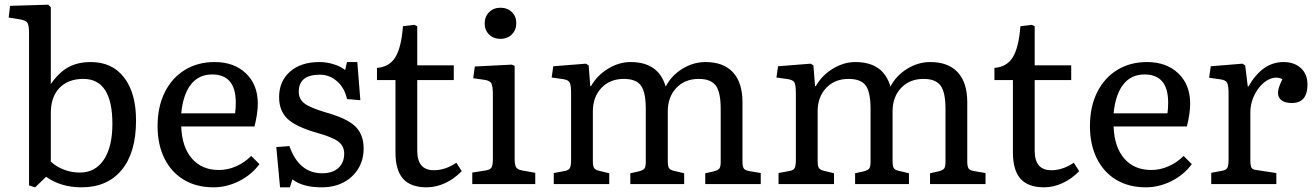

<svg xmlns="http://www.w3.org/2000/svg" viewBox="-20 -786 5611 820"><path d="M130 14 104 6V-644Q104 -679 96.5 -689.5Q89 -700 61 -704L17 -711L23 -761L186 -766L197 -755V-427Q232 -477 272 -499Q312 -521 368 -521Q459 -521 510 -455Q561 -389 561 -271Q561 -135 500 -60.5Q439 14 328 14Q240 14 177 -31ZM321 -49Q387 -49 423.5 -104Q460 -159 460 -257Q460 -449 336 -449Q271 -449 234 -410.5Q197 -372 197 -303V-96Q220 -74 253 -61.5Q286 -49 321 -49Z M892 14Q819 14 765.5 -18Q712 -50 682.5 -109Q653 -168 653 -247Q653 -330 683.5 -391.5Q714 -453 769 -487Q824 -521 897 -521Q980 -521 1030.5 -472.5Q1081 -424 1081 -344Q1081 -302 1067 -246H754Q757 -158 799.5 -109Q842 -60 915 -60Q953 -60 989 -76Q1025 -92 1053 -120L1088 -85Q1054 -39 1001 -12.5Q948 14 892 14ZM754 -302H984Q987 -322 987 -348Q987 -468 886 -468Q829 -468 795.5 -425.5Q762 -383 754 -302Z M1176 14 1160 -158 1216 -162Q1257 -46 1356 -46Q1400 -46 1425 -68.5Q1450 -91 1450 -130Q1450 -162 1425.5 -181Q1401 -200 1333 -219Q1245 -244 1208.5 -278Q1172 -312 1172 -371Q1172 -439 1218.5 -480Q1265 -521 1344 -521Q1375 -521 1405.5 -511.5Q1436 -502 1454 -487L1462 -521H1506L1519 -358L1462 -363Q1452 -410 1420 -438.5Q1388 -467 1346 -467Q1256 -467 1256 -394Q1256 -363 1280 -344.5Q1304 -326 1371 -306Q1461 -281 1497 -246.5Q1533 -212 1533 -152Q1533 -103 1510 -65.5Q1487 -28 1447 -7Q1407 14 1354 14Q1272 14 1229 -20L1218 14Z M1802 14Q1734 14 1701.5 -22.5Q1669 -59 1669 -135V-444H1590V-496Q1643 -500 1668.5 -541.5Q1694 -583 1701 -674L1749 -680L1762 -674V-507H1918V-444H1762V-142Q1762 -59 1833 -59Q1882 -59 1929 -91L1952 -55Q1920 -22 1881 -4Q1842 14 1802 14Z M2117 -620Q2088 -620 2069 -638.5Q2050 -657 2050 -686Q2050 -715 2069 -734Q2088 -753 2117 -753Q2147 -753 2166 -734.5Q2185 -716 2185 -687Q2185 -658 2166 -639Q2147 -620 2117 -620ZM1997 0V-49L2054 -58Q2074 -61 2079.5 -71Q2085 -81 2085 -109V-382Q2085 -418 2078.5 -430Q2072 -442 2049 -445L2001 -452L2008 -502L2166 -510L2178 -505V-105Q2178 -86 2183 -74Q2188 -62 2210 -58L2266 -48V0Z M2345 0V-47L2393 -56Q2409 -59 2414 -68.5Q2419 -78 2419 -104V-386Q2419 -422 2413 -433.5Q2407 -445 2385 -448L2336 -455L2343 -503L2482 -514L2494 -507L2501 -418H2504Q2531 -465 2577.5 -493Q2624 -521 2673 -521Q2793 -521 2823 -416Q2847 -463 2894 -492Q2941 -521 2993 -521Q3070 -521 3110.5 -477Q3151 -433 3151 -350V-96Q3151 -74 3157 -66Q3163 -58 3182 -55L3229 -47V0H2992V-46L3028 -54Q3047 -59 3052.5 -66.5Q3058 -74 3058 -96V-321Q3058 -392 3037 -420.5Q3016 -449 2964 -449Q2905 -449 2868.5 -410.5Q2832 -372 2832 -310V-100Q2832 -77 2836.5 -69Q2841 -61 2856 -57L2902 -46V0H2672V-46L2708 -54Q2727 -59 2732.5 -66.5Q2738 -74 2738 -96V-321Q2738 -392 2717.5 -420.5Q2697 -449 2644 -449Q2585 -449 2548.5 -410.5Q2512 -372 2512 -310V-100Q2512 -77 2517 -69Q2522 -61 2537 -57L2582 -46V0Z M3305 0V-47L3353 -56Q3369 -59 3374 -68.5Q3379 -78 3379 -104V-386Q3379 -422 3373 -433.5Q3367 -445 3345 -448L3296 -455L3303 -503L3442 -514L3454 -507L3461 -418H3464Q3491 -465 3537.5 -493Q3584 -521 3633 -521Q3753 -521 3783 -416Q3807 -463 3854 -492Q3901 -521 3953 -521Q4030 -521 4070.5 -477Q4111 -433 4111 -350V-96Q4111 -74 4117 -66Q4123 -58 4142 -55L4189 -47V0H3952V-46L3988 -54Q4007 -59 4012.5 -66.5Q4018 -74 4018 -96V-321Q4018 -392 3997 -420.5Q3976 -449 3924 -449Q3865 -449 3828.5 -410.5Q3792 -372 3792 -310V-100Q3792 -77 3796.5 -69Q3801 -61 3816 -57L3862 -46V0H3632V-46L3668 -54Q3687 -59 3692.5 -66.5Q3698 -74 3698 -96V-321Q3698 -392 3677.5 -420.5Q3657 -449 3604 -449Q3545 -449 3508.5 -410.5Q3472 -372 3472 -310V-100Q3472 -77 3477 -69Q3482 -61 3497 -57L3542 -46V0Z M4439 14Q4371 14 4338.5 -22.5Q4306 -59 4306 -135V-444H4227V-496Q4280 -500 4305.5 -541.5Q4331 -583 4338 -674L4386 -680L4399 -674V-507H4555V-444H4399V-142Q4399 -59 4470 -59Q4519 -59 4566 -91L4589 -55Q4557 -22 4518 -4Q4479 14 4439 14Z M4874 14Q4801 14 4747.5 -18Q4694 -50 4664.5 -109Q4635 -168 4635 -247Q4635 -330 4665.5 -391.5Q4696 -453 4751 -487Q4806 -521 4879 -521Q4962 -521 5012.5 -472.5Q5063 -424 5063 -344Q5063 -302 5049 -246H4736Q4739 -158 4781.5 -109Q4824 -60 4897 -60Q4935 -60 4971 -76Q5007 -92 5035 -120L5070 -85Q5036 -39 4983 -12.5Q4930 14 4874 14ZM4736 -302H4966Q4969 -322 4969 -348Q4969 -468 4868 -468Q4811 -468 4777.5 -425.5Q4744 -383 4736 -302Z M5153 0V-48L5201 -57Q5217 -60 5222 -69.5Q5227 -79 5227 -105V-385Q5227 -420 5221 -432Q5215 -444 5193 -447L5144 -454L5151 -503L5286 -514L5298 -507L5309 -417H5312Q5372 -521 5461 -521Q5508 -521 5536 -495Q5564 -469 5564 -425Q5564 -346 5497 -346Q5469 -346 5453.5 -357.5Q5438 -369 5438 -390Q5438 -410 5457 -448Q5435 -459 5411 -451.5Q5387 -444 5366.5 -422.5Q5346 -401 5333 -370.5Q5320 -340 5320 -306V-103Q5320 -79 5324.5 -70.5Q5329 -62 5345 -60L5431 -47V0Z"/></svg>

Font: Literata 12pt
Style: Regular
Weight: 400
Designer: Latin by Veronika Burian and Jose Scaglione. Greek by Irene Vlachou. Cyrillic by Vera Evstafieva.
Foundry: TypeTogether
Version: Version 3.002